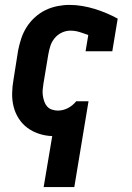

<svg xmlns="http://www.w3.org/2000/svg" viewBox="-20 -548 540 783"><path d="M158 215 193 7Q165 6 139 -2.5Q113 -11 92 -26.5Q71 -42 56.5 -64.5Q42 -87 35.5 -113Q29 -139 29.5 -167Q30 -195 35 -223L54 -343Q59 -368 67 -392Q75 -416 89 -438Q103 -460 123 -478Q143 -496 166 -507Q189 -518 214 -523Q239 -528 263 -528Q290 -528 316 -523.5Q342 -519 366.5 -511.5Q391 -504 414.5 -494Q438 -484 460 -472L438 -339H329L340 -405Q322 -412 304 -417.5Q286 -423 267 -423Q249 -423 232 -415Q215 -407 203 -392.5Q191 -378 185.5 -361Q180 -344 177 -326L157 -206Q155 -194 154 -181.5Q153 -169 155 -156.5Q157 -144 161 -133Q165 -122 172.5 -113.5Q180 -105 192 -101Q204 -97 216 -97Q237 -97 256.5 -107Q276 -117 290 -134V-135H341L283 215Z"/></svg>

Font: Iosevka Curly Slab Extrabold
Style: Italic
Weight: 800
Italic angle: -9°
Monospace: yes
Designer: Belleve Invis
Foundry: Belleve Invis
Version: Version 22.1.2; ttfautohint (v1.8.4)